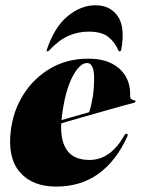

<svg xmlns="http://www.w3.org/2000/svg" viewBox="-20 -680 522 710"><path d="M450.5 -175Q410 -85 344.2 -37.5Q278.5 10 187.5 10Q100 10 53.8 -43Q7.5 -96 20 -197Q29 -271.5 67.5 -331.8Q106 -392 167.2 -427.5Q228.5 -463 305.5 -463Q361 -463 396 -443.8Q431 -424.5 447 -393.5Q463 -362.5 461 -327Q460.5 -320.5 463.2 -316Q466 -311.5 475.5 -309.5Q481.5 -308.5 481.5 -305Q481.5 -302 475.5 -300Q465.5 -297.5 436.5 -289.5Q407.5 -281.5 367.8 -270.2Q328 -259 285.5 -246.8Q243 -234.5 206.5 -224Q203 -159 228.2 -123.8Q253.5 -88.5 311 -88.5Q389 -88.5 440.5 -180.5Q445 -187 449 -185.5Q454.5 -184 450.5 -175ZM209 -251.5Q208 -243.5 207.5 -236Q234 -243.5 261 -251.2Q288 -259 309.5 -265Q317 -286.5 322.2 -317Q327.5 -347.5 328 -385Q329 -447 302 -447Q274.5 -447 247.8 -395.8Q221 -344.5 209 -251.5ZM307.5 -563Q267.5 -563 231.8 -546.8Q196 -530.5 162 -493.5Q159 -490 156 -490Q150.5 -490 153.5 -497Q181.5 -580.5 230.5 -620.5Q279.5 -660.5 332.5 -660.5Q387 -660.5 415.2 -620.5Q443.5 -580.5 428.5 -497Q427.5 -490 422 -490Q419 -490 418 -493.5Q403 -526.5 378.8 -544.8Q354.5 -563 307.5 -563Z"/></svg>

Font: Fraunces 144pt Black
Style: Italic
Weight: 900
Italic angle: -16°
Version: Version 1.000;[0bf87f6ff]